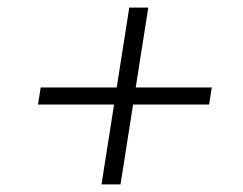

<svg xmlns="http://www.w3.org/2000/svg" viewBox="-20 -585 640 505"><path d="M247 -100 280 -310H80L87 -355H287L320 -565H370L337 -355H537L530 -310H330L297 -100Z"/></svg>

Font: NKDuy Mono Thin
Style: Italic
Weight: 100
Italic angle: -9°
Monospace: yes
Designer: NKDuy
Foundry: NKDuy
Version: Version 2.251; ttfautohint (v1.8.4.7-5d5b)